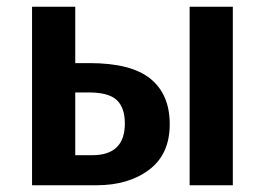

<svg xmlns="http://www.w3.org/2000/svg" viewBox="-20 -549 785 569"><path d="M483 -181Q483 -92 422 -46Q361 0 266 0H75V-529H203V-362H245Q369 -362 426 -315.5Q483 -269 483 -181ZM670 -529V0H542V-529ZM350 -183Q350 -230 326 -252.5Q302 -275 244 -275H203V-89H253Q350 -89 350 -183Z"/></svg>

Font: Fira Sans Medium
Style: Regular
Weight: 500
Designer: bBox Type GmbH & Carrois Corporate GbR & Edenspiekermann AG
Foundry: bBox Type GmbH & Carrois Corporate GbR & Edenspiekermann AG
Version: Version 4.301